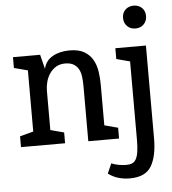

<svg xmlns="http://www.w3.org/2000/svg" viewBox="-62 -782 953 1063"><g transform="rotate(-5 415.0 -250.5)"><path d="M405 -307Q405 -334 402 -358Q399 -382 389.5 -400Q380 -418 362 -429Q344 -440 314 -440Q285 -440 263.5 -427Q242 -414 228 -393Q214 -372 207.5 -347Q201 -322 201 -298V-80L276 -60V0H31V-60L106 -80V-420L30 -440V-500H181L201 -420Q211 -465 250.5 -487.5Q290 -510 345 -510Q396 -510 426.5 -492Q457 -474 473.5 -445Q490 -416 495.5 -379.5Q501 -343 501 -306V-80L576 -60V0H405ZM769 15Q769 116 736 170.5Q703 225 617 225Q584 225 554 216.5Q524 208 497 188L521 133Q539 141 561.5 145Q584 149 603 149Q622 149 635.5 143.5Q649 138 657.5 123Q666 108 670 82Q674 56 674 15V-420L599 -440V-500H769ZM720 -599Q692 -599 674 -617Q656 -635 656 -663Q656 -691 674 -708.5Q692 -726 720 -726Q748 -726 766 -708.5Q784 -691 784 -663Q784 -635 766 -617Q748 -599 720 -599Z"/></g></svg>

Font: HermeneusOne
Style: Regular
Weight: 400
Designer: Rodrigo Fuenzalida, Pablo Impallari
Foundry: Pablo Impallari, Rodrigo Fuenzalida
Version: Version 1.000; ttfautohint (v0.8) -G 200 -r 50